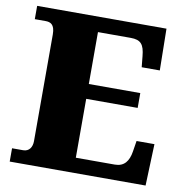

<svg xmlns="http://www.w3.org/2000/svg" viewBox="-80 -790 835 867"><g transform="rotate(10 337.5 -357.0)"><path d="M644 0 651 -191H569L561 -141C554 -97 534 -69 491 -69H312V-339H548V-407H312V-645H462C509 -645 524 -626 529 -573L534 -523H617L614 -714H21V-653H70C92 -653 113 -646 113 -599V-110C113 -82 99 -61 72 -61H21V0Z"/></g></svg>

Font: UArctic Serif Black
Style: Regular
Weight: 900
Designer: Customization by Puisto advertising & original work Monotype Design Team
Foundry: Monotype Imaging Inc.
Version: Version 2.004